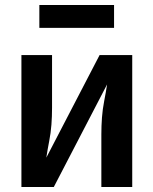

<svg xmlns="http://www.w3.org/2000/svg" viewBox="-20 -751 616 771"><path d="M66 0H196L410 -412Q405 -379 398.5 -346Q392 -313 389.5 -279.5Q387 -246 387 -212V0H511V-530H380L166 -118Q171 -151 177.5 -184Q184 -217 186.5 -250.5Q189 -284 189 -318V-530H66ZM438 -639V-731H138V-639Z"/></svg>

Font: Iosevka Sparkle
Style: Bold
Weight: 700
Designer: Belleve Invis
Foundry: Belleve Invis
Version: Version 4.5.0; ttfautohint (v1.8.3)